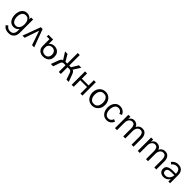

<svg xmlns="http://www.w3.org/2000/svg" viewBox="534 -2714 4948 4948"><g transform="rotate(45 3008.5 -239.5)"><path d="M46.4 0ZM46.4 0ZM261.7 211.4Q200.2 211.4 150.6 187.7Q101.1 164.1 69.3 115.2L126 73.2Q149.9 112.3 184.8 130.4Q219.7 148.4 261.2 148.4Q306.2 148.4 335.7 129.4Q365.2 110.4 379.9 76.9Q394.5 43.5 394.5 0V-68.4Q341.3 7.8 245.6 7.8Q180.7 7.8 136.2 -26.4Q91.8 -60.5 69.1 -117.9Q46.4 -175.3 46.4 -245.1Q46.4 -312.5 68.6 -370.4Q90.8 -428.2 137.7 -464.4Q182.6 -498 245.1 -498Q294.9 -498 332.8 -477.5Q370.6 -457 394.5 -421.4V-487.8H468.3L467.3 0Q467.3 64.5 443.6 111.8Q419.9 159.2 374.3 185.3Q328.6 211.4 261.7 211.4ZM261.7 -56.6Q309.6 -56.6 340.3 -82.3Q371.1 -107.9 385.7 -150.6Q400.4 -193.4 400.4 -245.1Q400.4 -293.5 386.7 -336.4Q373 -379.4 342.5 -406.2Q312 -433.1 261.7 -433.1Q213.4 -433.1 182.4 -407.2Q151.4 -381.3 136.2 -338.6Q121.1 -295.9 121.1 -245.1Q121.1 -195.3 135.5 -152.3Q149.9 -109.4 181.2 -83Q212.4 -56.6 261.7 -56.6Z M995.6 0H916L781.2 -393.1L646 0H567.4L749 -487.8H814Z M1320.8 9.8Q1268.1 9.8 1223.4 -11Q1178.7 -31.7 1151.4 -74.7Q1124 -117.7 1124 -183.6V-427.7H1026.4V-487.8H1196.8V-326.7Q1214.8 -353.5 1253.7 -374.3Q1292.5 -395 1341.8 -395Q1395.5 -395 1439.7 -373.8Q1483.9 -352.5 1510.3 -307.9Q1536.6 -263.2 1536.6 -192.9Q1536.6 -124.5 1508.1 -79.6Q1479.5 -34.7 1430.4 -12.5Q1381.3 9.8 1320.8 9.8ZM1329.6 -54.7Q1369.6 -54.7 1397.7 -72.8Q1425.8 -90.8 1440.4 -122.1Q1455.1 -153.3 1455.1 -192.9Q1455.1 -230.5 1439.7 -262Q1424.3 -293.5 1395.5 -312Q1366.7 -330.6 1325.7 -330.6Q1267.1 -330.6 1231.9 -295.2Q1196.8 -259.8 1196.8 -209.5V-176.8Q1196.8 -143.1 1212.4 -115.5Q1228 -87.9 1257.6 -71.3Q1287.1 -54.7 1329.6 -54.7Z M2254.9 0H2170.9L2110.8 -175.3Q2098.6 -212.9 2079.8 -229Q2061 -245.1 2031.7 -245.1H1965.3V0H1891.6V-245.1H1824.2Q1795.4 -245.1 1776.9 -229Q1758.3 -212.9 1746.1 -175.3L1686 0H1601.1L1680.7 -212.4Q1692.9 -243.7 1712.6 -267.3Q1732.4 -291 1756.3 -291L1631.8 -487.8H1721.2L1828.6 -306.6H1891.6V-689.9H1965.3V-306.6H2027.8L2136.2 -487.8H2225.1L2100.6 -291Q2125 -291 2144.3 -267.3Q2163.6 -243.7 2175.3 -212.4Z M2753.4 0H2680.7V-239.7H2433.6V0H2359.9V-487.8H2433.6V-297.4H2680.7V-487.8H2753.4Z M2877.4 0ZM2877.4 0ZM3107.9 9.8Q3037.1 9.8 2985.4 -25.1Q2933.6 -60.1 2905.5 -117.2Q2877.4 -174.3 2877.4 -242.2Q2877.4 -309.6 2905.5 -367.2Q2933.6 -424.8 2988.3 -460.4Q3040.5 -494.1 3107.9 -494.1Q3179.2 -494.1 3231.2 -459Q3283.2 -423.8 3311.5 -366.5Q3339.8 -309.1 3339.8 -242.2Q3339.8 -173.3 3310.8 -116Q3281.7 -58.6 3229.5 -24.4Q3177.2 9.8 3107.9 9.8ZM3107.9 -54.7Q3160.6 -54.7 3193.6 -80.1Q3226.6 -105.5 3242.2 -147.9Q3257.8 -190.4 3257.8 -242.2Q3257.8 -292.5 3242.9 -335.2Q3228 -377.9 3195.1 -403.6Q3162.1 -429.2 3107.9 -429.2Q3055.7 -429.2 3022.7 -403.8Q2989.7 -378.4 2974.4 -335.9Q2959 -293.5 2959 -242.2Q2959 -191.4 2974.1 -148.7Q2989.3 -106 3022.2 -80.3Q3055.2 -54.7 3107.9 -54.7Z M3426.8 0ZM3426.8 0ZM3638.7 9.8Q3585.9 9.8 3546.1 -10.7Q3506.3 -31.2 3480 -66.7Q3453.6 -102.1 3440.2 -147.7Q3426.8 -193.4 3426.8 -243.2Q3426.8 -307.6 3450 -365.5Q3473.1 -423.3 3522.9 -461.4Q3570.3 -496.1 3637.7 -496.1Q3706.1 -496.1 3754.4 -461.2Q3802.7 -426.3 3827.6 -368.2L3758.8 -338.9Q3746.6 -384.8 3713.4 -409.2Q3680.2 -433.6 3637.7 -433.6Q3590.3 -433.6 3559.6 -405.8Q3527.8 -376 3514.6 -332.5Q3501.5 -289.1 3501.5 -243.2Q3501.5 -164.6 3532.2 -112.3Q3567.4 -52.2 3637.7 -52.2Q3682.6 -52.2 3714.8 -77.6Q3747.1 -103 3758.8 -147L3822.3 -119.6Q3801.3 -60.5 3754.4 -25.4Q3707.5 9.8 3638.7 9.8Z M4616.2 0H4542.5V-288.6Q4542.5 -349.6 4518.8 -392.1Q4495.1 -434.6 4438.5 -434.6Q4398.9 -434.6 4371.3 -412.1Q4343.8 -389.6 4329.1 -354Q4314.5 -318.4 4314.5 -277.8V0H4240.2V-290.5Q4240.2 -351.6 4217 -393.1Q4193.8 -434.6 4137.7 -434.6Q4098.1 -434.6 4070.3 -412.4Q4042.5 -390.1 4027.8 -354.2Q4013.2 -318.4 4013.2 -277.8V0H3939.5V-487.8H4013.2V-404.3Q4028.8 -445.3 4063.7 -471.2Q4098.6 -497.1 4145.5 -497.1Q4196.3 -497.1 4235.8 -472.7Q4275.4 -448.2 4295.9 -397.9Q4319.3 -447.8 4358.2 -471.9Q4397 -496.1 4446.3 -496.1Q4505.4 -496.1 4543 -469.5Q4580.6 -442.9 4598.4 -397.7Q4616.2 -352.5 4616.2 -297.9Z M5445.8 0H5372.1V-288.6Q5372.1 -349.6 5348.4 -392.1Q5324.7 -434.6 5268.1 -434.6Q5228.5 -434.6 5200.9 -412.1Q5173.3 -389.6 5158.7 -354Q5144 -318.4 5144 -277.8V0H5069.8V-290.5Q5069.8 -351.6 5046.6 -393.1Q5023.4 -434.6 4967.3 -434.6Q4927.7 -434.6 4899.9 -412.4Q4872.1 -390.1 4857.4 -354.2Q4842.8 -318.4 4842.8 -277.8V0H4769V-487.8H4842.8V-404.3Q4858.4 -445.3 4893.3 -471.2Q4928.2 -497.1 4975.1 -497.1Q5025.9 -497.1 5065.4 -472.7Q5105 -448.2 5125.5 -397.9Q5148.9 -447.8 5187.7 -471.9Q5226.6 -496.1 5275.9 -496.1Q5335 -496.1 5372.6 -469.5Q5410.2 -442.9 5428 -397.7Q5445.8 -352.5 5445.8 -297.9Z M5552.7 0ZM5552.7 0ZM5712.4 9.8Q5667.5 9.8 5631.1 -7.1Q5594.7 -23.9 5573.7 -56.4Q5552.7 -88.9 5552.7 -135.7Q5552.7 -186 5578.9 -217.5Q5605 -249 5653.3 -263.9Q5701.7 -278.8 5769 -278.8H5880.4Q5880.4 -352.1 5852.3 -392.3Q5824.2 -432.6 5760.7 -432.6Q5675.8 -432.6 5625.5 -360.8L5572.3 -402.3Q5640.1 -496.1 5756.3 -496.1Q5819.3 -496.1 5861.8 -471.4Q5904.3 -446.8 5925.8 -402.3Q5947.3 -357.9 5947.3 -299.3V0H5885.3L5883.8 -94.2Q5856.4 -39.6 5810.5 -14.9Q5764.6 9.8 5712.4 9.8ZM5720.7 -51.8Q5758.3 -51.8 5788.1 -67.4Q5817.9 -83 5838.4 -108.2Q5858.9 -133.3 5869.6 -163.8Q5880.4 -194.3 5880.4 -223.6H5775.9Q5699.2 -223.6 5663.8 -201.4Q5628.4 -179.2 5628.4 -133.8Q5628.4 -105 5640.6 -86.9Q5652.8 -68.8 5673.6 -60.3Q5694.3 -51.8 5720.7 -51.8Z"/></g></svg>

Font: Acari Sans
Style: Regular
Weight: 400
Designer: Alfredo Marco Pradil and Stefan Peev
Foundry: Hanken Design Co.
Version: Version 1.045;February 4, 2021;FontCreator 13.0.0.2655 64-bi